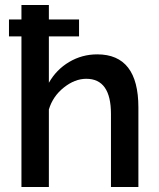

<svg xmlns="http://www.w3.org/2000/svg" viewBox="-20 -750 637 770"><path d="M370 -532Q535 -532 535 -319V0H425V-293Q425 -434 326 -434Q280 -434 236 -399Q192 -364 176 -311V0H66V-604H16V-672H66V-730H176V-672H297V-604H176V-418Q206 -471 257.5 -501.5Q309 -532 370 -532Z"/></svg>

Font: Raleway-v4020 SemiBold
Style: Regular
Weight: 600
Designer: Matt McInerney, Pablo Impallari, Rodrigo Fuenzalida
Foundry: Matt McInerney, Pablo Impallari, Rodrigo Fuenzalida
Version: Version 4.020;PS 004.020;hotconv 1.0.88;makeotf.lib2.5.64775